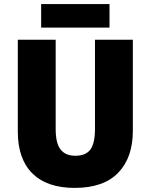

<svg xmlns="http://www.w3.org/2000/svg" viewBox="-20 -908 735 938"><path d="M629 -269Q629 -138 557.5 -64Q486 10 345 10Q210 10 138.5 -60.5Q67 -131 67 -265V-714H252V-277Q252 -208 276 -177.5Q300 -147 348 -147Q399 -147 421.5 -177.5Q444 -208 444 -278V-714H629ZM515 -888V-773H181V-888Z"/></svg>

Font: Noto Sans Tamil SemiCondensed Black
Style: Regular
Weight: 900
Width: 4
Designer: Jelle Bosma - Monotype Design Team
Foundry: Monotype Imaging Inc.
Version: Version 2.004; ttfautohint (v1.8.4.7-5d5b)